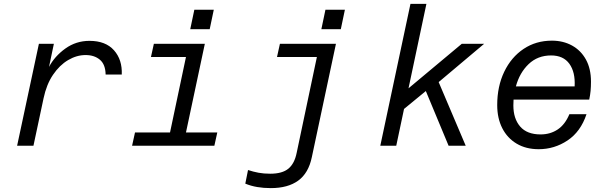

<svg xmlns="http://www.w3.org/2000/svg" viewBox="-20 -749 3130 987"><path d="M68 0 180 -524H257L232 -405Q261 -460 316 -499.5Q371 -539 440 -539Q523 -539 566 -490.5Q609 -442 606 -366H523Q522 -418 493.5 -442Q465 -466 420 -466Q374 -466 330 -440Q286 -414 252.5 -364.5Q219 -315 204 -244L152 0Z M958 -599 979 -699H1079L1058 -599ZM1033 -524 936 -68H1097L1082 0H659L674 -68H854L936 -456H756L771 -524Z M1632 -599 1653 -699H1753L1732 -599ZM1505 37 1609 -456H1404L1419 -524H1707L1583 59Q1566 141 1513 179.5Q1460 218 1372 218Q1335 218 1302.5 212.5Q1270 207 1241 195L1255 125Q1282 134 1309 139Q1336 144 1369 144Q1431 144 1462.5 118Q1494 92 1505 37Z M2017 0H1935L2090 -729H2172L2080 -295L2354 -524H2469L2235 -327L2374 0H2286L2169 -281L2057 -189Z M2995 -162Q2965 -72 2897.5 -27Q2830 18 2749 18Q2684 18 2636 -10.5Q2588 -39 2562 -90Q2536 -141 2536 -209Q2536 -305 2572 -380Q2608 -455 2671.5 -497.5Q2735 -540 2817 -540Q2875 -540 2920.5 -515Q2966 -490 2992 -443Q3018 -396 3018 -329Q3018 -304 3016 -282Q3014 -260 3009 -237H2620Q2619 -222 2619 -207Q2619 -139 2654 -98.5Q2689 -58 2759 -58Q2809 -58 2847 -83.5Q2885 -109 2907 -162ZM2813 -464Q2744 -464 2697.5 -419.5Q2651 -375 2632 -305H2934Q2938 -378 2907 -421Q2876 -464 2813 -464Z"/></svg>

Font: Fragment Mono
Style: Italic
Weight: 400
Italic angle: -12°
Designer: Wei Huang based on Nimbus Sans by URW Studio, based on Helvetica by Max Miedinger.
Foundry: Wei Huang
Version: Version 1.011; ttfautohint (v1.8.4.7-5d5b)